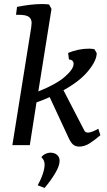

<svg xmlns="http://www.w3.org/2000/svg" viewBox="-20 -716 529 947"><path d="M136 -603Q136 -623 122 -633Q108 -643 72 -643H59L64 -682Q134 -696 185 -696Q206 -696 222 -694L234 -672L169 -265Q257 -300 300 -337.5Q343 -375 343 -401Q343 -411 337 -416.5Q331 -422 320 -423L316 -455Q367 -476 419 -476Q434 -476 446 -473L457 -454Q457 -417 414.5 -365.5Q372 -314 293 -271L396 -72Q401 -62 414 -62Q431 -62 465 -81L475 -49Q447 -25 422 -9Q397 7 371 7Q352 7 340 -3.5Q328 -14 317 -39L225 -237Q192 -222 160 -211L127 0H41L134 -581Q136 -595 136 -603ZM200 96Q200 74 184 59Q193 48 205 42.5Q217 37 228 37Q249 37 261.5 48Q274 59 274 77Q274 102 252.5 138Q231 174 200 211L166 198Q183 167 191.5 140.5Q200 114 200 96Z"/></svg>

Font: Caladea
Style: Italic
Weight: 400
Italic angle: -9°
Designer: Carolina Giovagnoli and Andres Torresi
Foundry: Carolina Giovagnoli & Andres Torresi
Version: Version 1.001